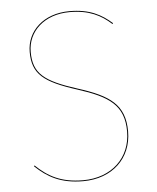

<svg xmlns="http://www.w3.org/2000/svg" viewBox="-51 -734 642 787"><g transform="rotate(-5 270.0 -340.5)"><path d="M264.1 -690.1C157.5 -690.1 87.2 -623.9 87.2 -537.6C87.2 -446.6 131.6 -410.9 268.7 -367C396.6 -326.1 456.6 -286.4 456.6 -178.3C456.6 -69.9 377.1 5.2 259.7 5.2C168.3 5.2 115.3 -25.8 66.3 -72.6L63.9 -69.3C113.4 -22.1 168 9.1 259.8 9.1C380.1 9.1 460.6 -68 460.6 -178.3C460.6 -288.5 399.8 -329.8 270.4 -370.8C133.6 -414.3 91.3 -449.2 91.3 -537.6C91.3 -621.1 159.7 -686.2 264.1 -686.2C344.1 -686.2 392.9 -660.7 435.4 -622.1L437.8 -625.6C395.2 -663.1 347.1 -690.1 264.1 -690.1Z"/></g></svg>

Font: Fira Sans Four
Style: Regular
Weight: 100
Designer: Carrois Corporate & Edenspiekermann AG
Foundry: Carrois Corporate GbR & Edenspiekermann AG
Version: Version 4.203;PS 004.203;hotconv 1.0.88;makeotf.lib2.5.64775